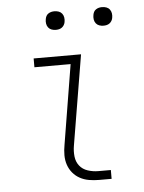

<svg xmlns="http://www.w3.org/2000/svg" viewBox="-52 -761 604 803"><g transform="rotate(-5 250.0 -359.5)"><path d="M331 0Q310 0 289.5 -3.5Q269 -7 251.5 -16.5Q234 -26 221.5 -41Q209 -56 202.5 -75Q196 -94 196 -115.5Q196 -137 200 -158L255 -493H103V-530H302L239 -152Q235 -129 237.5 -106.5Q240 -84 253 -67.5Q266 -51 287.5 -44Q309 -37 331 -37H384V0ZM406 -641Q397 -641 388.5 -644Q380 -647 374.5 -654Q369 -661 367.5 -670.5Q366 -680 368 -690Q369 -696 372 -702Q375 -708 381 -712Q387 -716 393.5 -717.5Q400 -719 406 -719Q416 -719 424.5 -716Q433 -713 438.5 -706Q444 -699 445.5 -689.5Q447 -680 445 -670Q444 -664 440.5 -658Q437 -652 431.5 -648Q426 -644 419.5 -642.5Q413 -641 406 -641ZM206 -641Q197 -641 188.5 -644Q180 -647 174.5 -654Q169 -661 167.5 -670.5Q166 -680 168 -690Q169 -696 172 -702Q175 -708 181 -712Q187 -716 193.5 -717.5Q200 -719 206 -719Q216 -719 224.5 -716Q233 -713 238.5 -706Q244 -699 245.5 -689.5Q247 -680 245 -670Q244 -664 240.5 -658Q237 -652 231.5 -648Q226 -644 219.5 -642.5Q213 -641 206 -641Z"/></g></svg>

Font: Iosevka Slab XLtObl
Style: Regular
Weight: 200
Italic angle: -9°
Monospace: yes
Designer: Belleve Invis
Foundry: Belleve Invis
Version: Version 11.1.1; ttfautohint (v1.8.3)